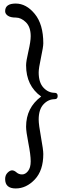

<svg xmlns="http://www.w3.org/2000/svg" viewBox="-20 -771 398 1082"><path d="M288 -248Q305 -248 305 -230Q305 -212 288 -212Q252 -212 225 -183Q198 -154 198 -97Q198 -69 211 2Q224 73 224 97Q224 190 176 240.5Q128 291 68.5 291Q9 291 9 238Q9 216 22.5 202.5Q36 189 48 189Q60 189 73 200.5Q86 212 104.5 212Q123 212 138 193Q153 174 153 138Q153 102 140 36Q127 -30 127 -57Q127 -164 212 -227Q127 -288 127 -403Q127 -426 140 -481.5Q153 -537 153 -567Q153 -619 126 -645.5Q99 -672 69 -672Q39 -672 24 -682.5Q9 -693 9 -708Q9 -751 68.5 -751Q128 -751 176 -692.5Q224 -634 224 -527Q224 -507 211 -446.5Q198 -386 198 -363Q198 -306 225 -277Q252 -248 288 -248Z"/></svg>

Font: Macondo Swash Caps
Style: Regular
Weight: 400
Designer: John Vargas Beltran
Foundry: John Vargas Beltran
Version: Version 2.001